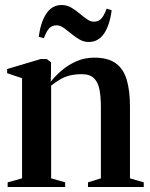

<svg xmlns="http://www.w3.org/2000/svg" viewBox="-20 -746 600 766"><path d="M68 -34.5V-434L8.5 -454V-470.5L142.5 -510.5H166.5L183.5 -497.5V-458.5L182.5 -420Q200.5 -443 226.2 -465Q252 -487 284.8 -501.5Q317.5 -516 356 -516Q410.5 -516 441.5 -493.8Q472.5 -471.5 485.5 -428Q498.5 -384.5 498.5 -321.5V-34.5L553.5 -18.5V0H331V-18.5L382.5 -34.5V-319.5Q382.5 -359.5 376.8 -388.8Q371 -418 354.8 -434Q338.5 -450 307 -450Q278.5 -450 257.2 -444.5Q236 -439 218.8 -428.5Q201.5 -418 184 -404.5V-34.5L240 -18.5V0H10.5V-18.5ZM134.5 -599.5Q142.5 -658.5 165.2 -692.2Q188 -726 226 -726Q246.5 -726 263.8 -716Q281 -706 296.8 -692.8Q312.5 -679.5 326.8 -669.5Q341 -659.5 354.5 -659.5Q372 -659.5 383.2 -670.8Q394.5 -682 405.5 -711.5L425.5 -705.5Q418 -646 395.2 -612.2Q372.5 -578.5 334 -578.5Q314 -578.5 296.5 -588.8Q279 -599 263.5 -612Q248 -625 233.8 -635Q219.5 -645 206 -645Q188.5 -645 177.2 -634Q166 -623 155 -593.5Z"/></svg>

Font: Merriweather 144pt SemiBold
Style: Regular
Weight: 600
Version: Version 2.100